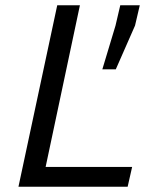

<svg xmlns="http://www.w3.org/2000/svg" viewBox="-20 -708 586 728"><path d="M50 0 197 -688H283L153 -75H481L464 0ZM368 -445 418 -611 436 -688H510L492 -611L419 -445Z"/></svg>

Font: Saira
Style: Italic
Weight: 400
Italic angle: -12°
Designer: Hector Gatti with collaboration of the Omnibus-Type team
Foundry: Omnibus-Type
Version: Version 1.100; ttfautohint (v1.8.3)